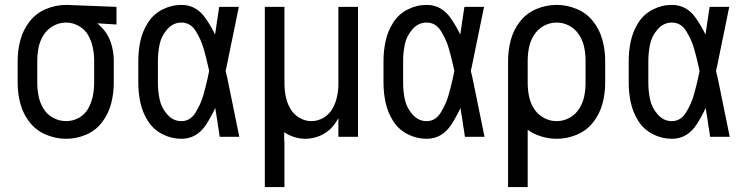

<svg xmlns="http://www.w3.org/2000/svg" viewBox="-20 -558 3040 783"><path d="M250 8Q207 8 167 -9Q127 -26 100.5 -60Q74 -94 63 -135.5Q52 -177 52 -220V-310Q52 -353 63 -394.5Q74 -436 100.5 -470Q127 -504 167 -521Q207 -538 250 -538H251L455 -530V-458L377 -463Q384 -457 391 -450Q419 -423 431.5 -386Q444 -349 444 -310V-220Q444 -178 433.5 -136.5Q423 -95 397 -60.5Q371 -26 331.5 -9Q292 8 250 8ZM250 -64Q277 -64 301.5 -77.5Q326 -91 339.5 -115Q353 -139 358.5 -166Q364 -193 364 -220V-310Q364 -337 358.5 -364Q353 -391 339.5 -414.5Q326 -438 301.5 -452Q277 -466 250 -466Q222 -466 197.5 -452.5Q173 -439 158 -415.5Q143 -392 137.5 -365Q132 -338 132 -310V-220Q132 -193 137.5 -165.5Q143 -138 157.5 -114.5Q172 -91 197 -77.5Q222 -64 250 -64Z M720 8Q679 8 642 -11Q605 -30 583 -65Q561 -100 552.5 -139.5Q544 -179 544 -220V-310Q544 -351 552.5 -390.5Q561 -430 583 -465Q605 -500 642 -519Q679 -538 720 -538Q782 -538 820 -481Q842 -449 857 -417Q860 -437 863 -457L865 -472L867 -482L868 -491Q871 -511 874 -530H954L952 -520L950 -511L946 -491L939 -457L937 -447L936 -442L934 -432L932 -423L930 -413L929 -408L927 -398L925 -389Q915 -337 904 -286L900 -269Q903 -257 906 -244L910 -225L912 -215L917 -191L920 -176Q926 -149 931 -122L933 -112L937 -93L939 -83Q943 -61 948 -39L950 -29L956 0H876Q873 -17 871 -34L869 -44L868 -53L865 -73L862 -92L860 -102L858 -118Q842 -83 820 -49Q782 8 720 8ZM720 -64Q756 -64 777.5 -99Q799 -134 809 -169Q819 -204 827 -240Q830 -254 833 -269L828 -291Q820 -327 810 -361.5Q800 -396 778.5 -431Q757 -466 720 -466Q686 -466 662 -438.5Q638 -411 631 -377.5Q624 -344 624 -310V-220Q624 -186 631 -152.5Q638 -119 662 -91.5Q686 -64 720 -64Z M1060 205V-530H1140V-220Q1140 -193 1145 -166.5Q1150 -140 1163 -116.5Q1176 -93 1199.5 -78.5Q1223 -64 1250 -64Q1277 -64 1300.5 -78.5Q1324 -93 1337 -116.5Q1350 -140 1355 -167Q1360 -191 1360 -215V-220V-530H1440V0H1360V-76Q1350 -58 1337 -42Q1316 -18 1286.5 -5Q1257 8 1225 8Q1194 8 1164 -5Q1150 -11 1139 -19V-10V0V15L1140 24V34Q1140 56 1140 78V88V98V205Z M1720 8Q1679 8 1642 -11Q1605 -30 1583 -65Q1561 -100 1552.5 -139.5Q1544 -179 1544 -220V-310Q1544 -351 1552.5 -390.5Q1561 -430 1583 -465Q1605 -500 1642 -519Q1679 -538 1720 -538Q1782 -538 1820 -481Q1842 -449 1857 -417Q1860 -437 1863 -457L1865 -472L1867 -482L1868 -491Q1871 -511 1874 -530H1954L1952 -520L1950 -511L1946 -491L1939 -457L1937 -447L1936 -442L1934 -432L1932 -423L1930 -413L1929 -408L1927 -398L1925 -389Q1915 -337 1904 -286L1900 -269Q1903 -257 1906 -244L1910 -225L1912 -215L1917 -191L1920 -176Q1926 -149 1931 -122L1933 -112L1937 -93L1939 -83Q1943 -61 1948 -39L1950 -29L1956 0H1876Q1873 -17 1871 -34L1869 -44L1868 -53L1865 -73L1862 -92L1860 -102L1858 -118Q1842 -83 1820 -49Q1782 8 1720 8ZM1720 -64Q1756 -64 1777.5 -99Q1799 -134 1809 -169Q1819 -204 1827 -240Q1830 -254 1833 -269L1828 -291Q1820 -327 1810 -361.5Q1800 -396 1778.5 -431Q1757 -466 1720 -466Q1686 -466 1662 -438.5Q1638 -411 1631 -377.5Q1624 -344 1624 -310V-220Q1624 -186 1631 -152.5Q1638 -119 1662 -91.5Q1686 -64 1720 -64Z M2052 205V-310Q2052 -353 2063 -394.5Q2074 -436 2100.5 -470Q2127 -504 2167 -521Q2207 -538 2250 -538Q2293 -538 2333 -521Q2373 -504 2399.5 -470Q2426 -436 2437 -394.5Q2448 -353 2448 -310V-220Q2448 -177 2437 -135.5Q2426 -94 2399.5 -60Q2373 -26 2333 -9Q2293 8 2250 8Q2207 8 2167 -9Q2148 -17 2132 -29V205ZM2250 -64Q2278 -64 2302.5 -77.5Q2327 -91 2342 -114.5Q2357 -138 2362.5 -165Q2368 -192 2368 -220V-310Q2368 -338 2362.5 -365Q2357 -392 2342 -415.5Q2327 -439 2302.5 -452.5Q2278 -466 2250 -466Q2222 -466 2197.5 -452.5Q2173 -439 2158 -415.5Q2143 -392 2137.5 -365Q2132 -338 2132 -310V-220Q2132 -192 2137.5 -165Q2143 -138 2158 -114.5Q2173 -91 2197.5 -77.5Q2222 -64 2250 -64ZM2052 -215V-219Z M2720 8Q2679 8 2642 -11Q2605 -30 2583 -65Q2561 -100 2552.5 -139.5Q2544 -179 2544 -220V-310Q2544 -351 2552.5 -390.5Q2561 -430 2583 -465Q2605 -500 2642 -519Q2679 -538 2720 -538Q2782 -538 2820 -481Q2842 -449 2857 -417Q2860 -437 2863 -457L2865 -472L2867 -482L2868 -491Q2871 -511 2874 -530H2954L2952 -520L2950 -511L2946 -491L2939 -457L2937 -447L2936 -442L2934 -432L2932 -423L2930 -413L2929 -408L2927 -398L2925 -389Q2915 -337 2904 -286L2900 -269Q2903 -257 2906 -244L2910 -225L2912 -215L2917 -191L2920 -176Q2926 -149 2931 -122L2933 -112L2937 -93L2939 -83Q2943 -61 2948 -39L2950 -29L2956 0H2876Q2873 -17 2871 -34L2869 -44L2868 -53L2865 -73L2862 -92L2860 -102L2858 -118Q2842 -83 2820 -49Q2782 8 2720 8ZM2720 -64Q2756 -64 2777.5 -99Q2799 -134 2809 -169Q2819 -204 2827 -240Q2830 -254 2833 -269L2828 -291Q2820 -327 2810 -361.5Q2800 -396 2778.5 -431Q2757 -466 2720 -466Q2686 -466 2662 -438.5Q2638 -411 2631 -377.5Q2624 -344 2624 -310V-220Q2624 -186 2631 -152.5Q2638 -119 2662 -91.5Q2686 -64 2720 -64Z"/></svg>

Font: Iosevka SS08
Style: Regular
Weight: 400
Monospace: yes
Designer: Belleve Invis
Foundry: Belleve Invis
Version: 2.1.0; ttfautohint (v1.8.2)